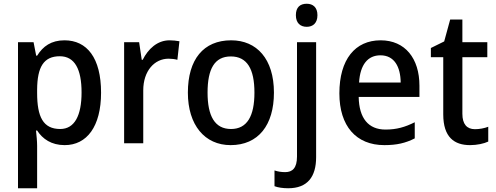

<svg xmlns="http://www.w3.org/2000/svg" viewBox="-20 -764 2646 1024"><path d="M324 -549C253 -549 209 -517 178 -467H173L159 -539H76V240H178V14C178 -9 175 -41 172 -68H178C207 -23 254 10 325 10C443 10 519 -89 519 -270C519 -455 444 -549 324 -549ZM299 -464C379 -464 415 -394 415 -271C415 -148 378 -76 301 -76C210 -76 178 -141 178 -268V-287C179 -407 213 -464 299 -464Z M884 -549C819 -549 770 -503 741 -445H736L722 -539H642V0H744V-282C744 -386 804 -451 879 -451C894 -451 913 -449 926 -445L937 -544C921 -547 901 -549 884 -549Z M1441 -270C1441 -450 1349 -549 1213 -549C1065 -549 982 -447 982 -270C982 -97 1072 10 1210 10C1358 10 1441 -97 1441 -270ZM1087 -270C1087 -396 1124 -463 1211 -463C1298 -463 1337 -396 1337 -270C1337 -145 1298 -76 1212 -76C1125 -76 1087 -146 1087 -270Z M1558 -683C1558 -641 1582 -621 1616 -621C1649 -621 1673 -641 1673 -683C1673 -725 1649 -744 1616 -744C1581 -744 1558 -726 1558 -683ZM1517 240C1620 240 1666 179 1666 74V-539H1564V71C1564 133 1539 154 1501 154C1480 154 1462 151 1444 145V229C1462 236 1488 240 1517 240Z M2010 -549C1874 -549 1790 -447 1790 -266C1790 -92 1879 10 2030 10C2096 10 2143 -1 2192 -26V-112C2140 -86 2095 -73 2036 -73C1945 -73 1895 -133 1893 -247H2217V-307C2217 -452 2141 -549 2010 -549ZM2009 -469C2083 -469 2116 -408 2117 -324H1895C1901 -420 1942 -469 2009 -469Z M2513 -75C2470 -75 2446 -102 2446 -157V-459H2579V-539H2446V-660H2381L2349 -543L2278 -508V-459H2344V-154C2344 -32 2403 10 2487 10C2524 10 2561 2 2584 -9V-88C2564 -80 2537 -75 2513 -75Z"/></svg>

Font: Noto Sans Gujarati SemiCondensed Medium
Style: Regular
Weight: 500
Width: 4
Designer: Jelle Bosma - Monotype Design Team, Universal Thirst
Foundry: Monotype Imaging Inc.
Version: Version 2.106